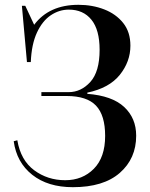

<svg xmlns="http://www.w3.org/2000/svg" viewBox="-20 -764 624 798"><path d="M283 14Q179 14 114 -37.5Q49 -89 37 -177L52 -181Q66 -98 122 -56.5Q178 -15 251 -15Q323 -15 370 -62.5Q417 -110 417 -199Q417 -285 379 -325Q341 -365 257 -365H152V-381H265Q317 -381 355.5 -423.5Q394 -466 394 -557Q394 -640 360 -682Q326 -724 266 -724Q226 -724 191 -700.5Q156 -677 133.5 -628.5Q111 -580 108 -506H92L71 -740H85L122 -661Q184 -744 306 -744Q364 -744 413 -725Q462 -706 492 -668.5Q522 -631 522 -574Q522 -508 478 -453Q434 -398 343 -379V-374Q446 -366 496 -319.5Q546 -273 546 -200Q546 -105 478 -45.5Q410 14 283 14Z"/></svg>

Font: Literata 72pt Medium
Style: Regular
Weight: 500
Designer: Latin by Veronika Burian and Jose Scaglione. Greek by Irene Vlachou. Cyrillic by Vera Evstafieva.
Foundry: TypeTogether
Version: Version 3.002